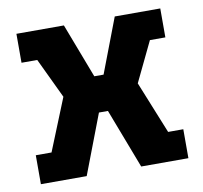

<svg xmlns="http://www.w3.org/2000/svg" viewBox="-65 -604 712 673"><g transform="rotate(-10 291.0 -267.0)"><path d="M28 0V-103H84L177 -333V-250L91 -431H35V-534H204L278 -340H311L385 -534H547V-431H492L405 -250L406 -333L499 -103H553V0H385L304 -212H272L191 0Z"/></g></svg>

Font: Mozilla Headline ExtraLight
Style: Regular
Weight: 200
Designer: Studio DRAMA
Foundry: Studio DRAMA
Version: Version 1.000